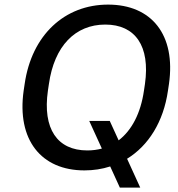

<svg xmlns="http://www.w3.org/2000/svg" viewBox="-20 -749 792 855"><path d="M356 9.8C396.5 9.8 434.6 3.9 470.7 -7.8L513.7 86.4H604.5L545.9 -42C641.1 -100.6 708 -206.1 728 -345.7L732.4 -375C763.7 -593.8 655.3 -728.5 461.4 -728.5C268.1 -728.5 121.1 -593.3 89.8 -375L85.4 -345.7C54.2 -126.5 163.1 9.8 356 9.8ZM377.4 -210.4 433.6 -87.4C413.6 -82 391.6 -79.1 368.7 -79.1C235.4 -79.1 168.9 -175.3 193.4 -345.7L197.8 -375C221.7 -544.4 315.4 -639.6 448.7 -639.6C582.5 -639.6 649.4 -543.9 625.5 -375L621.1 -345.7C606.4 -243.7 566.4 -168.5 508.3 -124L468.8 -210.4Z"/></svg>

Font: Winston
Style: Italic
Weight: 400
Italic angle: -8.13011°
Designer: Vernon Adams, Kim Jin-seong, David Berlow, Cristiano Sobral
Foundry: The Winston Project Authors
Version: Version 3.004